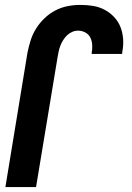

<svg xmlns="http://www.w3.org/2000/svg" viewBox="-20 -763 540 783"><path d="M127 0H2L92 -548Q97 -573 105 -598.5Q113 -624 127.5 -647Q142 -670 162 -689Q182 -708 206 -720.5Q230 -733 256 -738Q282 -743 307 -743Q334 -743 359 -739Q384 -735 406 -723.5Q428 -712 445 -694Q462 -676 471 -653.5Q480 -631 482 -605Q484 -579 479 -553L478 -543H354V-548Q357 -564 356 -580Q355 -596 348.5 -609.5Q342 -623 328 -630.5Q314 -638 298 -638Q286 -638 274.5 -633Q263 -628 254 -619.5Q245 -611 238 -600Q231 -589 226.5 -577.5Q222 -566 219.5 -554.5Q217 -543 215 -531Z"/></svg>

Font: Iosevka Extrabold Oblique
Style: Regular
Weight: 800
Italic angle: -9°
Monospace: yes
Designer: Belleve Invis
Foundry: Belleve Invis
Version: Version 32.5.0; ttfautohint (v1.8.4)